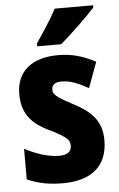

<svg xmlns="http://www.w3.org/2000/svg" viewBox="-55 -804 528 853"><g transform="rotate(-5 209.5 -378.0)"><path d="M393 -756V-766H222C199 -722 163 -668 130 -619V-606H237C286 -648 361 -720 393 -756ZM391 -165C391 -255 340 -298 267 -336C190 -377 180 -387 180 -409C180 -430 195 -441 224 -441C266 -441 303 -423 343 -401L385 -515C329 -545 278 -559 219 -559C102 -559 32 -503 32 -402C32 -318 69 -270 148 -232C233 -191 240 -176 240 -153C240 -127 222 -113 184 -113C135 -113 78 -133 32 -158V-21C83 1 131 10 191 10C319 10 391 -50 391 -165Z"/></g></svg>

Font: Noto Sans Malayalam Condensed ExtraBold
Style: Regular
Weight: 800
Width: 3
Designer: Jelle Bosma - Monotype Design Team
Foundry: Monotype Imaging Inc.
Version: Version 2.104